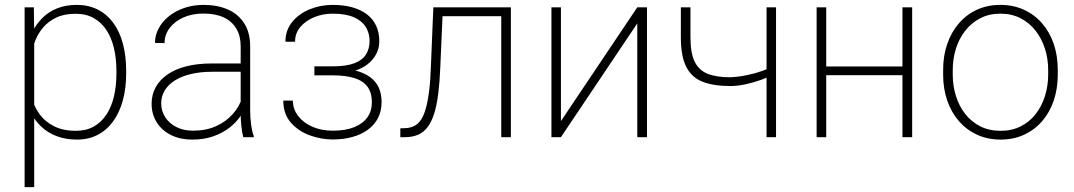

<svg xmlns="http://www.w3.org/2000/svg" viewBox="-20 -558 4367 781"><path d="M119.1 -426.8V203.1H80.1V-528.3H117.7ZM493.2 -269.5V-259.3Q493.2 -199.2 479.7 -149.9Q466.3 -100.6 440.7 -64.9Q415 -29.3 377.9 -9.8Q340.8 9.8 293.5 9.8Q248 9.8 211.9 -3.7Q175.8 -17.1 149.4 -41.5Q123 -65.9 106.9 -97.4Q90.8 -128.9 84.5 -165V-348.6Q92.8 -390.1 109.6 -424.6Q126.5 -459 152.1 -484.6Q177.7 -510.3 212.9 -524.2Q248 -538.1 292.5 -538.1Q339.8 -538.1 377.2 -519.3Q414.6 -500.5 440.4 -465.6Q466.3 -430.7 479.7 -381.1Q493.2 -331.5 493.2 -269.5ZM453.6 -259.3V-269.5Q453.6 -319.3 443.6 -361.8Q433.6 -404.3 413.1 -435.5Q392.6 -466.8 361.3 -484.4Q330.1 -502 287.6 -502Q241.2 -502 209 -486.6Q176.8 -471.2 156 -446.8Q135.3 -422.4 124 -394.3Q112.8 -366.2 107.4 -341.3V-168Q116.2 -128.9 138.7 -96.7Q161.1 -64.5 198.5 -45.2Q235.8 -25.9 288.6 -25.9Q331.1 -25.9 361.8 -43.5Q392.6 -61 413.1 -92.3Q433.6 -123.5 443.6 -166.3Q453.6 -209 453.6 -259.3Z M959 -97.2V-370.1Q959 -411.6 941.4 -441.4Q923.8 -471.2 890.1 -487.1Q856.4 -502.9 807.6 -502.9Q762.2 -502.9 726.3 -487.1Q690.4 -471.2 669.9 -443.8Q649.4 -416.5 649.4 -382.8L610.4 -383.3Q610.4 -413.6 624.8 -441.4Q639.2 -469.2 665.8 -491Q692.4 -512.7 728.8 -525.4Q765.1 -538.1 808.6 -538.1Q864.3 -538.1 907 -519.3Q949.7 -500.5 973.6 -462.9Q997.6 -425.3 997.6 -369.1V-108.4Q997.6 -80.1 1001.5 -51.3Q1005.4 -22.5 1012.2 -4.9V0H969.7Q964.4 -18.6 961.7 -45.4Q959 -72.3 959 -97.2ZM971.7 -299.8 972.7 -266.1H843.8Q794.9 -266.1 756.3 -256.8Q717.8 -247.6 690.9 -230.5Q664.1 -213.4 649.9 -189.9Q635.7 -166.5 635.7 -137.2Q635.7 -106.9 651.9 -81.5Q668 -56.2 697.3 -41.3Q726.6 -26.4 765.1 -26.4Q817.9 -26.4 858.6 -44.7Q899.4 -63 927.2 -94.5Q955.1 -126 967.8 -167.5L984.9 -139.2Q976.6 -113.3 959 -86.9Q941.4 -60.5 913.6 -38.8Q885.7 -17.1 848.1 -3.7Q810.5 9.8 762.7 9.8Q712.4 9.8 675 -9Q637.7 -27.8 617.2 -60.8Q596.7 -93.8 596.7 -136.2Q596.7 -172.9 613.3 -203.1Q629.9 -233.4 661.4 -255.1Q692.9 -276.9 738 -288.3Q783.2 -299.8 839.8 -299.8Z M1335.9 -257.8H1258.8V-288.1H1333Q1388.7 -288.1 1421.6 -300.8Q1454.6 -313.5 1469 -336.9Q1483.4 -360.4 1483.4 -391.1Q1483.4 -422.4 1468.3 -447.5Q1453.1 -472.7 1420.2 -487.5Q1387.2 -502.4 1333 -502.4Q1292.5 -502.4 1257.8 -488Q1223.1 -473.6 1201.7 -448.2Q1180.2 -422.9 1180.2 -388.2H1141.1Q1141.1 -434.6 1168 -468Q1194.8 -501.5 1238.8 -519.8Q1282.7 -538.1 1333 -538.1Q1377.4 -538.1 1412.6 -528.3Q1447.8 -518.6 1472.4 -499.8Q1497.1 -481 1510 -453.4Q1522.9 -425.8 1522.9 -390.1Q1522.9 -362.8 1510.7 -338.9Q1498.5 -314.9 1475.1 -296.6Q1451.7 -278.3 1416.7 -268.1Q1381.8 -257.8 1335.9 -257.8ZM1258.8 -280.8H1335.9Q1386.2 -280.8 1423.1 -271.7Q1460 -262.7 1484.4 -245.1Q1508.8 -227.5 1520.5 -201.9Q1532.2 -176.3 1532.2 -143.1Q1532.2 -106.9 1518.1 -78.9Q1503.9 -50.8 1477.3 -31Q1450.7 -11.2 1414.1 -1Q1377.4 9.3 1333.5 9.3Q1286.1 9.3 1239.7 -7.6Q1193.4 -24.4 1162.8 -59.6Q1132.3 -94.7 1132.3 -148.9H1171.4Q1171.4 -114.3 1192.6 -86.4Q1213.9 -58.6 1250.5 -42.5Q1287.1 -26.4 1333.5 -26.4Q1385.7 -26.4 1421.1 -40.8Q1456.5 -55.2 1474.6 -81.1Q1492.7 -106.9 1492.7 -141.6Q1492.7 -180.7 1475.1 -204.8Q1457.5 -229 1422.1 -240.2Q1386.7 -251.5 1333 -251.5H1258.8Z M2029.8 -528.3V-492.2H1754.9V-528.3ZM2058.1 -528.3V0H2019V-528.3ZM1742.7 -528.3H1781.7L1771 -285.2Q1768.6 -224.1 1762.7 -177.2Q1756.8 -130.4 1746.3 -96.7Q1735.8 -63 1719.7 -41.5Q1703.6 -20 1680.7 -10Q1657.7 0 1626.5 0H1608.4V-36.1L1626 -36.6Q1647 -37.1 1663.3 -44.7Q1679.7 -52.2 1691.7 -69.6Q1703.6 -86.9 1711.9 -116.2Q1720.2 -145.5 1725.6 -188.5Q1731 -231.4 1732.9 -291Z M2261.7 -65.4 2572.3 -528.3H2611.8V0H2572.3V-462.9L2261.7 0H2223.1V-528.3H2261.7Z M3136.7 -528.3V0H3098.1V-528.3ZM3123.5 -290V-254.4Q3104 -243.2 3074.5 -232.7Q3044.9 -222.2 3012.5 -215.1Q2980 -208 2950.2 -208Q2883.3 -208 2838.4 -225.3Q2793.5 -242.7 2771.5 -285.9Q2749.5 -329.1 2749.5 -406.2V-528.3H2788.6V-406.2Q2788.6 -342.3 2805.7 -307.1Q2822.8 -272 2858.6 -257.8Q2894.5 -243.7 2950.2 -243.7Q2983.4 -245.1 3017.8 -252.2Q3052.2 -259.3 3080.6 -269.5Q3108.9 -279.8 3123.5 -290Z M3661.6 -287.6V-252H3328.1V-287.6ZM3340.8 -528.3V0H3301.8V-528.3ZM3690.4 -528.3V0H3650.9V-528.3Z M3816.4 -254.9V-273.4Q3816.4 -331.5 3833.3 -379.9Q3850.1 -428.2 3880.9 -463.6Q3911.6 -499 3954.3 -518.6Q3997.1 -538.1 4049.3 -538.1Q4101.6 -538.1 4144.5 -518.6Q4187.5 -499 4218.5 -463.6Q4249.5 -428.2 4266.1 -379.9Q4282.7 -331.5 4282.7 -273.4V-254.9Q4282.7 -196.8 4266.1 -148.4Q4249.5 -100.1 4218.8 -64.7Q4188 -29.3 4145.3 -9.8Q4102.5 9.8 4050.3 9.8Q3997.6 9.8 3954.8 -9.8Q3912.1 -29.3 3881.1 -64.7Q3850.1 -100.1 3833.3 -148.4Q3816.4 -196.8 3816.4 -254.9ZM3855.5 -273.4V-254.9Q3855.5 -209 3868.4 -167.7Q3881.3 -126.5 3906.2 -94.5Q3931.2 -62.5 3967.3 -44.2Q4003.4 -25.9 4050.3 -25.9Q4096.2 -25.9 4132.3 -44.2Q4168.5 -62.5 4193.1 -94.5Q4217.8 -126.5 4230.7 -167.7Q4243.7 -209 4243.7 -254.9V-273.4Q4243.7 -318.4 4230.7 -359.4Q4217.8 -400.4 4192.9 -432.6Q4168 -464.8 4131.8 -483.6Q4095.7 -502.4 4049.3 -502.4Q4002.9 -502.4 3967 -483.6Q3931.2 -464.8 3906 -432.6Q3880.9 -400.4 3868.2 -359.4Q3855.5 -318.4 3855.5 -273.4Z"/></svg>

Font: Roboto ExtraLight
Style: Regular
Weight: 250
Designer: Christian Robertson
Foundry: Google
Version: Version 3.009; 2024